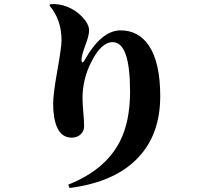

<svg xmlns="http://www.w3.org/2000/svg" viewBox="-20 -854 1040 961"><path d="M228 -826 231 -833Q273 -837 317 -820Q360 -803 393 -768Q426 -732 426 -702Q426 -676 407 -627Q388 -576 388 -555Q388 -542 393 -542Q397 -541 403 -552Q487 -702 584 -702Q673 -702 725 -626Q782 -541 782 -373Q782 -185 676 -70Q561 57 328 87L322 70Q506 -3 579 -144Q631 -244 631 -396Q631 -643 544 -643Q486 -643 436 -542Q393 -457 393 -362Q393 -337 397 -292Q401 -248 401 -222Q401 -197 383 -181Q366 -165 339 -165Q288 -165 265 -218Q246 -263 246 -335Q246 -383 267 -501Q288 -618 288 -652Q288 -755 228 -826Z"/></svg>

Font: Source Han Serif CN Heavy
Style: Regular
Weight: 900
Designer: Ryoko NISHIZUKA  (kana & ideographs); Frank Grießhammer (Latin, Greek & Cyrillic); Wenlong ZHANG  (bopomofo); Sandoll Co
Foundry: Adobe Systems Incorporated
Version: Version 1.000;PS 1;hotconv 16.6.53;makeotf.lib2.5.65590